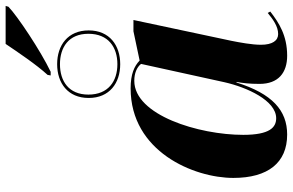

<svg xmlns="http://www.w3.org/2000/svg" viewBox="-199 -831 1040 682"><g transform="rotate(-90 321.0 -490.0)"><path d="M396 -841 394 -830H407C482 -866 605 -948 638 -980L641 -990H506C477 -947 432 -880 396 -841ZM434 -583C501 -583 554 -621 554 -695C554 -769 501 -807 434 -807C367 -807 314 -769 314 -695C314 -621 367 -583 434 -583ZM434 -593C374 -593 326 -625 326 -696C326 -766 374 -797 434 -797C494 -797 542 -766 542 -696C542 -625 494 -593 434 -593ZM184 10C270 10 329 -43 369 -170H371C367 -148 364 -125 364 -88C364 -21 404 10 464 10C536 10 581 -19 621 -50L616 -59C594 -41 569 -22 541 -22C518 -22 503 -42 503 -83C503 -115 511 -158 517 -188L591 -536H551L447 -514C427 -533 399 -546 348 -546C124 -546 30 -322 30 -181C30 -58 84 10 184 10ZM242 -29C210 -29 183 -51 183 -146C183 -304 253 -533 375 -533C402 -533 423 -524 435 -509L370 -213C352 -133 305 -29 242 -29Z"/></g></svg>

Font: Noto Serif Display
Style: Bold Italic
Weight: 700
Italic angle: -12°
Designer: Monotype Design Team
Foundry: Monotype Imaging Inc.
Version: Version 2.009